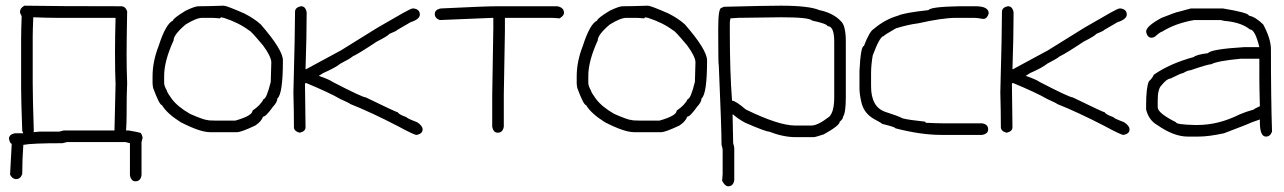

<svg xmlns="http://www.w3.org/2000/svg" viewBox="-20 -483 4540 679"><path d="M459 158.2Q443.4 158.2 439.5 136.7V23.4Q425.8 19.5 423.8 19.5H216.8Q203.1 23.4 201.2 23.4Q91.8 23.4 62.5 29.3Q58.6 82 58.6 132.8Q52.2 150.4 37.1 150.4Q23.9 150.4 15.6 134.8L21.5 25.4Q15.6 25.4 11.7 7.8Q11.7 -7.8 33.2 -11.7H62.5Q58.6 -18.1 58.6 -21.5Q54.7 -130.4 54.7 -169.9V-345.7Q54.7 -375 56.6 -425.8Q50.8 -435.5 50.8 -441.4Q50.8 -454.6 66.4 -462.9Q178.7 -460.9 408.2 -460.9Q423.3 -460.9 429.7 -443.4Q427.7 -332.5 427.7 -291Q427.7 -237.3 429.7 -189.5Q427.7 -156.2 427.7 -70.3Q427.7 -47.9 425.8 -21.5H435.5Q464.8 -16.6 474.6 -13.7Q480.5 -13.7 484.4 3.9Q480.5 17.6 480.5 19.5V136.7Q477.1 158.2 459 158.2ZM97.7 -15.6 121.1 -17.6H189.5Q203.1 -21.5 205.1 -21.5H384.8L388.7 -185.5Q386.7 -222.7 386.7 -298.8Q386.7 -349.1 388.7 -419.9H179.7Q149.4 -419.9 97.7 -421.9Q95.7 -376 95.7 -353.5V-189.5Q95.7 -136.7 99.6 -17.6Q97.7 -17.6 97.7 -15.6Z M771.5 -462.9Q780.8 -462.9 843.8 -435.5Q879.9 -417 902.3 -396.5Q980.5 -306.6 980.5 -269.5Q980.5 -150.4 960.9 -134.8Q960.9 -122.1 945.3 -105.5Q920.4 -70.3 910.2 -70.3Q904.8 -53.7 882.8 -39.1Q833 -15.6 818.4 -15.6H722.7Q687.5 -15.6 619.1 -50.8Q570.3 -81.5 552.7 -111.3Q543.9 -111.3 521.5 -171.9Q519.5 -182.6 519.5 -189.5V-212.9Q519.5 -265.6 541 -320.3Q566.4 -399.4 591.8 -410.2Q591.8 -418 636.7 -445.3Q669.4 -460.9 681.6 -460.9H683.6Q711.9 -460.9 771.5 -462.9ZM757.8 -418Q738.3 -419.9 728.5 -419.9H695.3Q674.3 -419.9 636.7 -396.5Q593.8 -360.4 593.8 -339.8Q560.5 -267.1 560.5 -214.8V-189.5Q560.5 -179.2 570.3 -162.1Q570.3 -156.7 587.9 -132.8Q608.9 -105 652.3 -80.1Q701.7 -58.6 712.9 -58.6Q718.8 -56.6 740.2 -56.6H812.5Q873 -73.7 873 -91.8Q901.9 -111.3 912.1 -132.8Q922.4 -132.8 937.5 -193.4Q939.5 -260.7 939.5 -263.7Q938 -284.7 910.2 -322.3Q866.2 -375 861.3 -375Q824.7 -402.8 771.5 -419.9Q767.1 -419.9 763.7 -421.9Q757.8 -419.9 757.8 -418Z M1044.9 -460.9Q1060.5 -460.9 1064.5 -439.5Q1064.5 -354.5 1060.5 -238.3H1062.5L1185.5 -304.7L1314.5 -384.8L1406.2 -437.5Q1434.1 -453.1 1439.5 -453.1H1443.4Q1464.8 -449.7 1464.8 -431.6Q1464.8 -415 1431.6 -404.3L1384.8 -377Q1384.8 -374.5 1357.4 -363.3Q1351.6 -355.5 1312.5 -335.9Q1248 -293 1226.6 -283.2Q1220.7 -276.9 1183.6 -257.8Q1166.5 -243.7 1123 -224.6L1107.4 -214.8Q1145 -201.7 1156.2 -193.4Q1261.7 -138.7 1273.4 -138.7Q1381.8 -85.9 1386.7 -85.9Q1390.6 -78.1 1418 -68.4Q1418 -64.9 1455.1 -50.8Q1474.6 -38.1 1474.6 -25.4Q1474.6 -9.8 1453.1 -5.9Q1444.3 -5.9 1386.7 -37.1Q1292.5 -85.9 1218.8 -115.2Q1216.3 -118.2 1183.6 -132.8Q1146 -154.8 1062.5 -189.5Q1058.6 -189 1058.6 -185.5Q1060.5 -63.5 1060.5 -33.2Q1060.5 -17.6 1039.1 -13.7Q1019.5 -19.5 1019.5 -33.2Q1019.5 -88.4 1017.6 -156.2Q1023.4 -371.1 1023.4 -441.4Q1023.4 -457 1044.9 -460.9Z M1738.3 -460.9H1951.2Q1974.6 -456.1 1974.6 -437.5Q1974.6 -427.7 1959 -418Q1939.5 -419.9 1929.7 -419.9H1765.6V-373Q1761.7 -170.4 1761.7 -148.4V-35.2Q1758.3 -13.7 1740.2 -13.7Q1724.6 -13.7 1720.7 -35.2V-144.5Q1724.6 -363.8 1724.6 -384.8V-419.9H1722.7L1535.2 -412.1Q1517.6 -418.5 1517.6 -433.6Q1517.6 -449.2 1539.1 -453.1Q1695.8 -460.9 1738.3 -460.9Z M2271.5 -462.9Q2280.8 -462.9 2343.8 -435.5Q2379.9 -417 2402.3 -396.5Q2480.5 -306.6 2480.5 -269.5Q2480.5 -150.4 2460.9 -134.8Q2460.9 -122.1 2445.3 -105.5Q2420.4 -70.3 2410.2 -70.3Q2404.8 -53.7 2382.8 -39.1Q2333 -15.6 2318.4 -15.6H2222.7Q2187.5 -15.6 2119.1 -50.8Q2070.3 -81.5 2052.7 -111.3Q2043.9 -111.3 2021.5 -171.9Q2019.5 -182.6 2019.5 -189.5V-212.9Q2019.5 -265.6 2041 -320.3Q2066.4 -399.4 2091.8 -410.2Q2091.8 -418 2136.7 -445.3Q2169.4 -460.9 2181.6 -460.9H2183.6Q2211.9 -460.9 2271.5 -462.9ZM2257.8 -418Q2238.3 -419.9 2228.5 -419.9H2195.3Q2174.3 -419.9 2136.7 -396.5Q2093.8 -360.4 2093.8 -339.8Q2060.5 -267.1 2060.5 -214.8V-189.5Q2060.5 -179.2 2070.3 -162.1Q2070.3 -156.7 2087.9 -132.8Q2108.9 -105 2152.3 -80.1Q2201.7 -58.6 2212.9 -58.6Q2218.8 -56.6 2240.2 -56.6H2312.5Q2373 -73.7 2373 -91.8Q2401.9 -111.3 2412.1 -132.8Q2422.4 -132.8 2437.5 -193.4Q2439.5 -260.7 2439.5 -263.7Q2438 -284.7 2410.2 -322.3Q2366.2 -375 2361.3 -375Q2324.7 -402.8 2271.5 -419.9Q2267.1 -419.9 2263.7 -421.9Q2257.8 -419.9 2257.8 -418Z M2740.7 -462.9Q2840.8 -462.9 2877.4 -447.3Q2927.7 -437 2955.6 -406.2Q2971.2 -390.1 2971.2 -335.9V-138.7Q2971.2 -84 2961.4 -70.3Q2961.4 -62 2949.7 -52.7Q2949.7 -39.1 2893.1 -7.8Q2863.3 2 2857.9 2H2793.5Q2750 2 2699.7 -17.6Q2687.5 -17.6 2615.7 -48.8Q2590.8 -62 2572.8 -78.1H2570.8V-76.2Q2570.8 -50.8 2572.8 23.4Q2576.7 36.1 2576.7 41V154.3Q2573.2 175.8 2555.2 175.8Q2543.9 175.8 2533.7 156.2L2535.6 132.8V46.9Q2535.6 42 2531.7 29.3Q2531.7 -27.3 2522 -252Q2520 -252 2520 -357.4V-384.8Q2520 -455.1 2531.7 -455.1L2539.6 -459Q2689 -462.9 2740.7 -462.9ZM2590.3 -419.9 2563 -418 2561 -404.3V-367.2Q2561 -229.5 2568.8 -127Q2581.1 -127 2617.7 -95.7Q2733.9 -39.1 2791.5 -39.1H2850.1Q2872.1 -39.1 2912.6 -70.3Q2930.2 -87.9 2930.2 -138.7V-335.9Q2930.2 -390.6 2906.7 -390.6Q2903.8 -399.4 2852.1 -410.2Q2842.3 -421.9 2742.7 -421.9Q2623.5 -419.9 2590.3 -419.9Z M3373 -460.9H3429.7Q3476.6 -460.9 3476.6 -435.5Q3470.7 -416 3457 -416Q3434.6 -419.9 3425.8 -419.9H3361.3Q3313 -419.9 3226.6 -400.4Q3193.4 -396.5 3148.4 -382.8Q3105.5 -358.4 3105.5 -355.5Q3091.8 -355.5 3066.4 -287.1Q3060.5 -253.4 3060.5 -224.6V-177.7Q3060.5 -105.5 3109.4 -87.9Q3158.2 -72.3 3171.9 -64.5Q3194.8 -58.6 3252 -52.7L3253.9 -48.8Q3295.9 -46.9 3316.4 -46.9H3453.1Q3474.6 -43.5 3474.6 -25.4Q3474.6 -9.8 3453.1 -5.9H3308.6Q3236.3 -5.9 3146.5 -29.3Q3146.5 -33.7 3099.6 -44.9Q3099.6 -46.9 3070.3 -62.5Q3037.1 -81.5 3027.3 -117.2Q3019.5 -148.4 3019.5 -169.9V-232.4Q3023.9 -320.3 3035.2 -320.3Q3054.7 -372.1 3070.3 -380.9Q3109.9 -414.6 3156.2 -427.7Q3175.8 -437.5 3263.7 -447.3Q3270.5 -459 3373 -460.9Z M3544.9 -460.9Q3560.5 -460.9 3564.5 -439.5Q3564.5 -354.5 3560.5 -238.3H3562.5L3685.5 -304.7L3814.5 -384.8L3906.2 -437.5Q3934.1 -453.1 3939.5 -453.1H3943.4Q3964.8 -449.7 3964.8 -431.6Q3964.8 -415 3931.6 -404.3L3884.8 -377Q3884.8 -374.5 3857.4 -363.3Q3851.6 -355.5 3812.5 -335.9Q3748 -293 3726.6 -283.2Q3720.7 -276.9 3683.6 -257.8Q3666.5 -243.7 3623 -224.6L3607.4 -214.8Q3645 -201.7 3656.2 -193.4Q3761.7 -138.7 3773.4 -138.7Q3881.8 -85.9 3886.7 -85.9Q3890.6 -78.1 3918 -68.4Q3918 -64.9 3955.1 -50.8Q3974.6 -38.1 3974.6 -25.4Q3974.6 -9.8 3953.1 -5.9Q3944.3 -5.9 3886.7 -37.1Q3792.5 -85.9 3718.8 -115.2Q3716.3 -118.2 3683.6 -132.8Q3646 -154.8 3562.5 -189.5Q3558.6 -189 3558.6 -185.5Q3560.5 -63.5 3560.5 -33.2Q3560.5 -17.6 3539.1 -13.7Q3519.5 -19.5 3519.5 -33.2Q3519.5 -88.4 3517.6 -156.2Q3523.4 -371.1 3523.4 -441.4Q3523.4 -457 3544.9 -460.9Z M4191.4 -453.1H4304.7Q4396.5 -438 4396.5 -427.7Q4419.4 -423.8 4447.3 -396.5Q4474.6 -345.7 4474.6 -308.6Q4474.6 -130.9 4478.5 -17.6Q4472.2 0 4457 0Q4435.5 0 4435.5 -50.8V-60.5Q4405.8 -50.8 4384.8 -41L4308.6 -11.7Q4254.4 0 4218.8 0H4179.7Q4131.3 0 4072.3 -41Q4042.5 -58.1 4033.2 -95.7V-111.3Q4033.2 -173.8 4043 -195.3Q4054.7 -205.6 4060.5 -218.8Q4117.2 -258.3 4201.2 -281.2Q4212.9 -290.5 4252 -294.9Q4261.7 -309.1 4380.9 -316.4H4433.6Q4418.5 -378.9 4400.4 -378.9Q4372.1 -401.9 4320.3 -408.2Q4310.5 -408.2 4296.9 -412.1H4203.1Q4136.2 -400.4 4089.8 -371.1Q4084.5 -371.1 4064.5 -353.5Q4058.1 -349.6 4052.7 -349.6Q4037.1 -349.6 4033.2 -371.1Q4033.2 -390.6 4087.9 -419.9Q4142.1 -441.4 4148.4 -441.4ZM4074.2 -103.5Q4074.2 -83 4138.7 -50.8Q4138.7 -42.5 4205.1 -41H4214.8Q4289.1 -41 4363.3 -78.1Q4385.7 -87.9 4414.1 -95.7Q4414.1 -97.7 4435.5 -107.4Q4433.6 -178.2 4433.6 -209V-275.4H4369.1Q4284.7 -267.6 4263.7 -255.9Q4252.4 -255.9 4189.5 -234.4Q4180.7 -234.4 4164.1 -224.6Q4157.7 -224.6 4119.1 -205.1Q4106.9 -205.1 4087.9 -181.6Q4074.2 -168.9 4074.2 -128.9Z"/></svg>

Font: CEF Fonts CJK Mono
Style: Regular
Weight: 400
Designer: PartyBoss (派对大魔王)
Version: Release 2.25